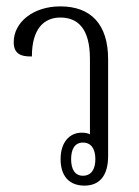

<svg xmlns="http://www.w3.org/2000/svg" viewBox="-20 -575 436 602"><path d="M245 7C292 7 319 -24 319 -86V-389C319 -499 265 -555 169 -555C84 -555 23 -505 23 -443C23 -408 43 -397 80 -398C80 -485 118 -520 169 -520C223 -520 262 -487 262 -390V-154C254 -158 245 -159 236 -159C198 -159 170 -129 170 -76C170 -24 196 7 245 7ZM240 -24C215 -24 203 -44 203 -76C203 -108 215 -128 240 -128C266 -128 279 -108 279 -76C279 -44 266 -24 240 -24Z"/></svg>

Font: Noto Serif Thai ExtraCondensed Light
Style: Regular
Weight: 300
Width: 2
Designer: Monotype Design Team
Foundry: Monotype Imaging Inc.
Version: Version 2.002